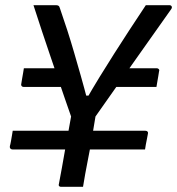

<svg xmlns="http://www.w3.org/2000/svg" viewBox="-20 -720 682 740"><path d="M72 -457H250L243 -385H71Q68 -385 65.5 -386.5Q63 -388 62 -391Q61 -394 62 -397Q63 -404 65 -415.5Q67 -427 69 -438.5Q71 -450 72 -457ZM413 -457H584Q589 -457 592 -453.5Q595 -450 593 -445Q592 -438 590 -426Q588 -414 586 -403Q584 -392 583 -385H394ZM539 -144H28Q23 -144 20 -147.5Q17 -151 18 -157Q20 -163 22 -174.5Q24 -186 26 -197.5Q28 -209 29 -216H540Q544 -216 546.5 -214.5Q549 -213 550 -210.5Q551 -208 550 -204Q549 -197 546.5 -185.5Q544 -174 542 -162.5Q540 -151 539 -144ZM348 -271Q343 -242 338 -211Q333 -180 328 -152Q323 -124 318 -100Q313 -76 308.5 -50Q304 -24 300 0Q294 0 282.5 0Q271 0 257.5 0Q244 0 232.5 0Q221 0 215 0Q212 0 209.5 -1.5Q207 -3 206.5 -5.5Q206 -8 207 -11Q213 -41 218.5 -73Q224 -105 230 -138Q236 -171 242 -204.5Q248 -238 254 -271Q243 -302 230.5 -338.5Q218 -375 204 -416Q190 -457 174.5 -502.5Q159 -548 142.5 -597.5Q126 -647 109 -700Q123 -700 137.5 -700Q152 -700 167 -700Q182 -700 196 -700Q201 -700 204 -698.5Q207 -697 208.5 -694.5Q210 -692 211 -688Q226 -645 239.5 -603Q253 -561 265.5 -518Q278 -475 291.5 -427.5Q305 -380 319 -326L287 -352L347 -351L307 -327Q336 -378 364 -423.5Q392 -469 420 -513Q448 -557 478 -603Q508 -649 542 -700Q564 -700 587.5 -700Q611 -700 633 -700Q639 -700 641.5 -695.5Q644 -691 640 -685Q604 -634 567.5 -582.5Q531 -531 494 -478.5Q457 -426 420.5 -374Q384 -322 348 -271Z"/></svg>

Font: RecMonoLinear Nerd Font Mono
Style: Italic
Weight: 400
Italic angle: -10°
Monospace: yes
Version: Version 1.085; ttfautohint (v1.8.4.7-5d5b);Nerd Fonts 3.2.1